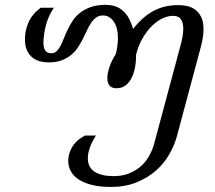

<svg xmlns="http://www.w3.org/2000/svg" viewBox="-20 -550 871 779"><path d="M188.5 -334Q201.2 -334 210 -342.5Q218.8 -351.1 225.8 -364.7Q232.9 -378.4 239.7 -396Q246.6 -413.6 255.6 -432.1Q264.6 -450.7 276.6 -468.3Q288.6 -485.8 306.6 -499.5Q324.7 -513.2 349.6 -521.7Q374.5 -530.3 408.7 -530.3Q431.6 -530.3 449.5 -523.7Q467.3 -517.1 480.7 -504.6Q494.1 -492.2 503.7 -474.1Q513.2 -456.1 520 -433.1Q541 -459 562 -477.3Q583 -495.6 605.5 -507.1Q627.9 -518.6 652.1 -523.9Q676.3 -529.3 704.1 -529.3Q719.7 -529.3 737.5 -525.9Q755.4 -522.5 770.5 -512Q785.6 -501.5 795.7 -482.2Q805.7 -462.9 805.7 -431.6Q805.7 -417 803.2 -399.7Q800.8 -382.3 795.4 -361.8L697.8 2.4Q688 39.1 667 75.9Q646 112.8 612.8 142.1Q579.6 171.4 533.9 189.9Q488.3 208.5 429.2 208.5Q385.7 208.5 353.3 200.4Q320.8 192.4 299.3 178.2Q277.8 164.1 267.3 144.8Q256.8 125.5 256.8 102.5Q256.8 90.3 260.3 76.4Q263.7 62.5 271.5 48.6Q279.3 34.7 292.5 22.2Q305.7 9.8 325.2 0H369.1Q351.6 27.8 344 50.5Q336.4 73.2 336.4 91.8Q336.4 129.4 364.3 147Q392.1 164.6 440.9 164.6Q477.5 164.6 505.6 152.8Q533.7 141.1 553.7 122.6Q573.7 104 586.2 80.8Q598.6 57.6 605 34.7L712.9 -367.2Q717.8 -385.3 720.7 -402.1Q723.6 -418.9 723.6 -434.1Q723.6 -456.5 714.4 -471.2Q705.1 -485.8 682.1 -485.8Q662.6 -485.8 640.6 -476.1Q618.7 -466.3 598.1 -446.5Q577.6 -426.8 560.1 -397.5Q542.5 -368.2 532.2 -329.1Q532.2 -297.4 526.9 -272.2Q521.5 -247.1 511.2 -229Q501 -210.9 486.3 -201.4Q471.7 -191.9 452.6 -191.9Q415.5 -191.9 415.5 -233.4Q415.5 -252 424.1 -277.8Q432.6 -303.7 449.2 -329.1Q458.5 -364.3 458.5 -394Q458.5 -438 441.4 -462.6Q424.3 -487.3 397.9 -487.3Q381.8 -487.3 370.4 -479Q358.9 -470.7 349.9 -457.5Q340.8 -444.3 333 -427.2Q325.2 -410.2 316.2 -392.1Q307.1 -374 295.7 -356.9Q284.2 -339.8 268.1 -326.7Q252 -313.5 230.2 -305.2Q208.5 -296.9 178.7 -296.9Q129.9 -296.9 105.5 -322Q81.1 -347.2 81.1 -390.1Q81.1 -406.7 84.5 -424.3Q87.9 -441.9 95.5 -458.7Q103 -475.6 115.5 -491Q127.9 -506.3 145.5 -518.6H198.7Q186 -500.5 177.7 -480.7Q169.4 -460.9 164.8 -441.9Q160.2 -422.9 158.2 -406Q156.2 -389.2 156.2 -377Q156.2 -356.4 163.6 -345.2Q170.9 -334 188.5 -334Z"/></svg>

Font: Arian AMU Serif
Style: Italic
Weight: 400
Italic angle: -15°
Designer: Ruben Hakobyan (Tarumian)
Foundry: Ruben Hakobyan (Tarumian)
Version: Version 1.002